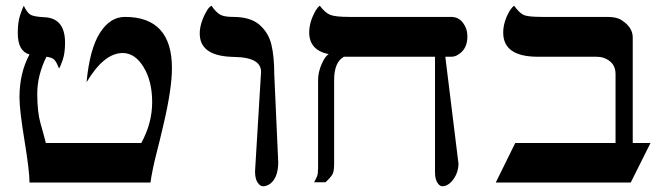

<svg xmlns="http://www.w3.org/2000/svg" viewBox="-20 -637 2343 670"><path d="M416 -578Q580 -578 580 -399Q580 -327 550 -200Q538 -148 525 -97.5Q512 -47 505 0H83Q83 -40 65.5 -146.5Q48 -253 48 -297Q48 -383 83 -447Q42 -458 42 -522Q42 -560 50.5 -585Q59 -610 63 -617Q74 -594 85 -586.5Q96 -579 133 -577Q207 -575 207 -488Q207 -452 199 -428.5Q191 -405 186 -398Q182 -407 179 -414Q176 -421 169.5 -428.5Q163 -436 142 -439Q110 -374 110 -310Q110 -246 121.5 -206Q133 -166 140 -138H473Q511 -207 511 -280.5Q511 -354 481 -403Q451 -452 408 -452Q343 -452 282 -350Q293 -466 328.5 -522Q364 -578 416 -578Z M870 -39 891 -386Q891 -430 822 -437Q803 -438 782 -439Q677 -445 677 -520Q677 -557 702 -600Q709 -612 718 -617Q734 -594 748 -586Q762 -578 793 -578Q854 -578 885.5 -550.5Q917 -523 927 -481.5Q937 -440 937 -379L951 -69Q950 -11 917 8Q907 13 897.5 13Q888 13 879 0Q870 -13 870 -39Z M1498 -439H1180Q1146 -420 1146 -358V-67Q1146 -41 1141 -30.5Q1136 -20 1116 -1H1076Q1088 -22 1089 -32Q1090 -42 1090 -51V-357Q1090 -394 1112 -432Q1119 -443 1127 -448Q1059 -462 1059 -524Q1059 -561 1082 -601Q1089 -612 1096 -617Q1114 -593 1131.5 -585.5Q1149 -578 1199 -578H1554Q1580 -578 1595.5 -557.5Q1611 -537 1611 -510Q1611 -465 1578 -446Q1568 -439 1554 -439H1534L1580 -65Q1579 -34 1561.5 -10.5Q1544 13 1523 13Q1514 13 1506 0Q1498 -13 1498 -35Z M1857 -439Q1736 -439 1736 -523Q1736 -561 1759 -600Q1766 -611 1774 -617Q1793 -591 1808 -584.5Q1823 -578 1872 -578H2100Q2135 -578 2153 -564Q2188 -540 2188 -506V-138H2250L2181 0H1710L1778 -138H2128V-379Q2128 -420 2087 -435Q2075 -439 2061 -439Z"/></svg>

Font: Cardo
Style: Regular
Weight: 400
Designer: David J. Perry
Foundry: David J. Perry
Version: Version 1.0451